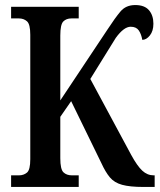

<svg xmlns="http://www.w3.org/2000/svg" viewBox="-20 -741 633 761"><path d="M24 0V-46H55Q74 -46 87 -57Q100 -68 100 -110V-603Q100 -645 87 -656.5Q74 -668 55 -668H24V-714H292V-668H263Q243 -668 231 -656Q219 -644 219 -600V-343L406 -624Q436 -670 457.5 -695.5Q479 -721 516 -721Q553 -721 570.5 -700.5Q588 -680 588 -647Q588 -618 574 -600.5Q560 -583 544 -583Q540 -606 530 -620.5Q520 -635 498 -635Q471 -635 439 -591L338 -428L500 -127Q524 -83 544 -64.5Q564 -46 589 -46H593V0H548Q495 0 464 -8.5Q433 -17 415.5 -38Q398 -59 382 -94L262 -340L219 -278V-114Q219 -70 231.5 -58Q244 -46 265 -46H292V0Z"/></svg>

Font: Noto Serif ExtraCondensed SemiBold
Style: Regular
Weight: 600
Width: 2
Designer: Monotype Design Team
Foundry: Monotype Imaging Inc.
Version: Version 2.015; ttfautohint (v1.8.4.7-5d5b)